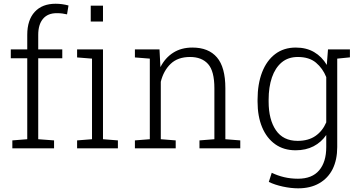

<svg xmlns="http://www.w3.org/2000/svg" viewBox="-20 -792 1915 1025"><path d="M268.6 -42.5V0H45.9V-42.5L125.5 -48.8V-481H37.6V-528.3H125.5V-606Q125.5 -685.1 165.3 -728.5Q205.1 -772 276.9 -772Q311.5 -772 345.7 -762.7L337.9 -715.3Q325.7 -718.3 312.3 -720Q298.8 -721.7 282.7 -721.7Q234.9 -721.7 209.5 -691.4Q184.1 -661.1 184.1 -606V-528.3H312.5V-481H184.1V-48.8Z M529.8 -761.7V-677.2H464.4V-761.7ZM609.4 -42.5V0H391.6V-42.5L471.2 -48.8V-479L391.6 -485.4V-528.3H529.8V-48.8Z M918 -42.5V0H700.2V-42.5L779.8 -48.8V-479L700.2 -485.4V-528.3H831.5L836.4 -433.6Q861.8 -483.4 904.8 -510.7Q947.8 -538.1 1007.3 -538.1Q1093.3 -538.1 1138.2 -485.6Q1183.1 -433.1 1183.1 -321.3V-48.8L1262.7 -42.5V0H1044.9V-42.5L1124.5 -48.8V-320.8Q1124.5 -412.6 1090.8 -450.2Q1057.1 -487.8 994.6 -487.8Q929.2 -487.8 891.1 -451.2Q853 -414.6 838.4 -355.5V-48.8Z M1848.1 -528.3V-485.8L1780.3 -479V-6.8Q1780.3 60.5 1755.9 110.4Q1731 159.7 1684.1 186.5Q1637.2 213.4 1571.8 213.4Q1533.2 213.4 1490.2 204.1Q1447.3 194.8 1415 179.2L1430.7 130.4Q1461.9 145.5 1496.8 153.8Q1531.7 162.1 1570.8 162.1Q1646 162.1 1683.8 117.4Q1721.7 72.8 1721.7 -6.8V-71.3Q1695.3 -32.7 1654.1 -11.2Q1612.8 10.3 1558.1 10.3Q1494.6 10.3 1449.2 -22Q1403.8 -54.2 1379.4 -112.5Q1355 -170.9 1355 -249.5V-259.8Q1355 -343.8 1379.4 -406.7Q1403.8 -469.2 1449.5 -503.7Q1495.1 -538.1 1559.1 -538.1Q1615.7 -538.1 1657.2 -513.7Q1698.7 -489.3 1724.6 -445.3L1731 -528.3ZM1721.7 -138.7V-380.4Q1703.1 -426.8 1667 -457.3Q1630.9 -487.8 1569.8 -487.8Q1518.6 -487.8 1483.9 -459Q1449.2 -429.7 1431.6 -378.4Q1414.1 -327.1 1414.1 -259.8V-249.5Q1414.1 -153.8 1452.9 -96.9Q1491.7 -40 1568.8 -40Q1626.5 -40 1664.3 -66.4Q1702.1 -92.8 1721.7 -138.7Z"/></svg>

Font: Battambang Light
Style: Regular
Weight: 300
Designer: Danh Hong
Version: Version 8.002; ttfautohint (v1.8.3)